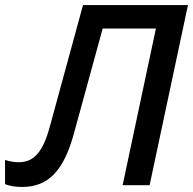

<svg xmlns="http://www.w3.org/2000/svg" viewBox="-57 -734 765 761"><path d="M31 7C132 7 195 -54 236 -205L350 -621H561L429 0H536L688 -714H272L141 -234C112 -126 74 -91 17 -91C0 -91 -18 -94 -37 -100V-4C-17 4 7 7 31 7Z"/></svg>

Font: Noto Sans Medium
Style: Italic
Weight: 500
Italic angle: -12°
Designer: Monotype Design Team
Foundry: Monotype Imaging Inc.
Version: Version 2.013